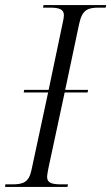

<svg xmlns="http://www.w3.org/2000/svg" viewBox="-38 -734 437 754"><path d="M-18 0H227L229 -10H204C167 -10 147 -15 147 -39C147 -47 150 -61 152 -73L216 -371H306L308 -381H218L273 -641C285 -696 307 -704 350 -704H377L379 -714H133L131 -704H157C194 -704 213 -698 213 -674C213 -667 211 -656 208 -643L153 -381H57L55 -371H151L86 -68C76 -18 53 -10 10 -10H-17Z"/></svg>

Font: Noto Serif Display SemiCondensed Light
Style: Italic
Weight: 300
Width: 4
Italic angle: -12°
Designer: Monotype Design Team
Foundry: Monotype Imaging Inc.
Version: Version 2.009